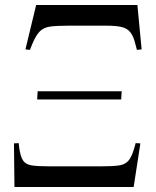

<svg xmlns="http://www.w3.org/2000/svg" viewBox="-20 -750 625 770"><path d="M100 -550 82 -552 125 -730H531L548 -552L529 -550L523 -573Q515 -606 502 -621.5Q489 -637 466.5 -642Q444 -647 408 -647H253Q208 -647 181.5 -643.5Q155 -640 139 -623.5Q123 -607 108 -570ZM129 -351 131 -384H468L466 -351ZM38 0 36 -175 55 -176 57 -158Q62 -121 73 -105.5Q84 -90 108 -86.5Q132 -83 176 -83H388Q432 -83 457 -86.5Q482 -90 495.5 -106Q509 -122 519 -158L524 -176L543 -175L516 0Z"/></svg>

Font: Literata 72pt SemiBold
Style: Italic
Weight: 600
Italic angle: -2°
Designer: Latin by Veronika Burian and Jose Scaglione. Greek by Irene Vlachou. Cyrillic by Vera Evstafieva
Foundry: TypeTogether
Version: Version 3.002